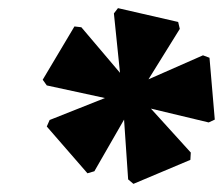

<svg xmlns="http://www.w3.org/2000/svg" viewBox="-20 -807 548 472"><path d="M308 -355 295 -366 285 -513 212 -386 195 -381 95 -496 102 -512 238 -566 95 -597 85 -611 163 -742 180 -740 275 -628 260 -774 270 -787 418 -753 422 -736 345 -612 479 -671 495 -665 508 -513 493 -506 351 -540 449 -432 448 -414Z"/></svg>

Font: Platypi ExtraBold
Style: Italic
Weight: 800
Italic angle: -13°
Designer: David Sargent
Foundry: Bolt Cutter Type
Version: Version 1.200; ttfautohint (v1.8.4.7-5d5b)